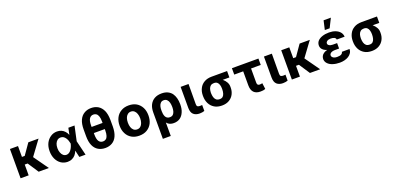

<svg xmlns="http://www.w3.org/2000/svg" viewBox="16 -1973 6938 3363"><g transform="rotate(-20 3484.5 -291.0)"><path d="M221.7 -545.9Q221.7 -409.2 221.7 0Q184.6 0 71.3 0Q71.3 -136.7 71.3 -545.9Q109.4 -545.9 221.7 -545.9ZM604.5 -545.9Q541 -459 350.6 -201.2Q311.5 -201.2 195.3 -201.2Q191.4 -237.3 177.7 -343.8Q201.2 -343.8 273.4 -343.8Q308.6 -394.5 414.1 -545.9Q461.9 -545.9 604.5 -545.9ZM408.2 0Q372.1 -54.7 263.7 -219.7Q294.9 -238.3 388.7 -294.9Q441.4 -220.7 598.6 0Q551.8 0 408.2 0Z M946.3 11.7Q877.9 10.7 824.2 -25.4Q771.5 -61.5 741.2 -125Q710.9 -189.5 710.9 -272.5Q710.9 -355.5 742.2 -418.9Q774.4 -481.4 828.1 -516.6Q881.8 -552.7 948.2 -552.7Q992.2 -552.7 1028.3 -537.1Q1064.5 -521.5 1090.8 -492.2Q1117.2 -463.9 1132.8 -424.8Q1148.4 -424.8 1178.7 -424.8Q1187.5 -386.7 1215.8 -274.4Q1232.4 -206.1 1282.2 0Q1252.9 0 1166 0Q1150.4 -68.4 1103.5 -274.4Q1097.7 -300.8 1088.9 -329.1Q1079.1 -356.4 1063.5 -379.9Q1047.9 -403.3 1025.4 -418Q1002.9 -432.6 972.7 -432.6Q937.5 -432.6 911.1 -412.1Q885.7 -391.6 871.1 -355.5Q857.4 -320.3 857.4 -273.4Q857.4 -226.6 872.1 -190.4Q885.7 -153.3 910.2 -132.8Q935.5 -111.3 968.8 -111.3Q997.1 -111.3 1019.5 -127Q1042 -141.6 1058.6 -166Q1076.2 -190.4 1086.9 -217.8Q1098.6 -246.1 1103.5 -271.5Q1122.1 -362.3 1160.2 -545.9Q1189.5 -545.9 1275.4 -545.9Q1260.7 -476.6 1215.8 -271.5Q1206.1 -234.4 1178.7 -124Q1167 -124 1134.8 -124Q1120.1 -85.9 1094.7 -54.7Q1069.3 -24.4 1032.2 -6.8Q995.1 11.7 946.3 11.7Z M1835.9 -419.9Q1835.9 -391.6 1835.9 -305.7Q1745.1 -305.7 1473.6 -305.7Q1473.6 -335 1473.6 -419.9Q1564.5 -419.9 1835.9 -419.9ZM1899.4 -424.8Q1899.4 -393.6 1899.4 -299.8Q1898.4 -194.3 1867.2 -125Q1836.9 -56.6 1780.3 -23.4Q1724.6 9.8 1651.4 9.8Q1577.1 9.8 1520.5 -23.4Q1463.9 -56.6 1432.6 -125Q1401.4 -194.3 1401.4 -299.8Q1401.4 -341.8 1401.4 -424.8Q1401.4 -530.3 1432.6 -598.6Q1463.9 -667 1520.5 -700.2Q1576.2 -734.4 1650.4 -734.4Q1723.6 -734.4 1779.3 -701.2Q1835 -667 1867.2 -598.6Q1898.4 -530.3 1899.4 -424.8ZM1752 -281.2Q1752 -322.3 1752 -446.3Q1752 -506.8 1739.3 -543Q1726.6 -580.1 1704.1 -596.7Q1681.6 -613.3 1650.4 -613.3Q1600.6 -613.3 1574.2 -572.3Q1547.9 -532.2 1547.9 -446.3Q1547.9 -391.6 1547.9 -281.2Q1547.9 -192.4 1574.2 -152.3Q1600.6 -112.3 1651.4 -112.3Q1681.6 -112.3 1704.1 -128.9Q1727.5 -144.5 1739.3 -181.6Q1752 -218.8 1752 -281.2Z M2284.2 10.7Q2201.2 10.7 2141.6 -24.4Q2081.1 -59.6 2048.8 -123Q2015.6 -186.5 2015.6 -270.5Q2015.6 -355.5 2048.8 -418.9Q2081.1 -481.4 2141.6 -516.6Q2201.2 -552.7 2284.2 -552.7Q2367.2 -552.7 2427.7 -517.6Q2487.3 -481.4 2520.5 -418Q2552.7 -355.5 2552.7 -270.5Q2552.7 -186.5 2520.5 -123Q2487.3 -59.6 2426.8 -24.4Q2367.2 10.7 2284.2 10.7ZM2285.2 -106.4Q2322.3 -106.4 2347.7 -127.9Q2373 -149.4 2385.7 -186.5Q2399.4 -223.6 2399.4 -271.5Q2399.4 -319.3 2385.7 -356.4Q2373 -393.6 2347.7 -415Q2322.3 -437.5 2285.2 -437.5Q2247.1 -437.5 2221.7 -415Q2195.3 -393.6 2182.6 -356.4Q2169.9 -319.3 2169.9 -271.5Q2169.9 -223.6 2182.6 -186.5Q2195.3 -149.4 2220.7 -127.9Q2247.1 -106.4 2285.2 -106.4Z M2649.4 203.1Q2649.4 80.1 2649.4 -288.1Q2649.4 -374 2679.7 -432.6Q2710.9 -492.2 2766.6 -522.5Q2822.3 -552.7 2897.5 -552.7Q2964.8 -552.7 3010.7 -530.3Q3057.6 -507.8 3086.9 -468.8Q3115.2 -428.7 3128.9 -377Q3142.6 -325.2 3142.6 -266.6Q3142.6 -263.7 3142.6 -256.8Q3142.6 -176.8 3116.2 -117.2Q3090.8 -56.6 3043 -23.4Q2994.1 9.8 2926.8 9.8Q2863.3 9.8 2824.2 -20.5Q2785.2 -51.8 2762.7 -105.5Q2741.2 -160.2 2728.5 -232.4Q2751 -241.2 2795.9 -257.8Q2795.9 -233.4 2799.8 -207Q2804.7 -180.7 2814.5 -159.2Q2825.2 -137.7 2844.7 -124Q2864.3 -110.4 2895.5 -110.4Q2934.6 -110.4 2956.1 -131.8Q2977.5 -153.3 2986.3 -187.5Q2995.1 -221.7 2995.1 -256.8Q2995.1 -260.7 2995.1 -266.6Q2995.1 -310.5 2985.4 -346.7Q2975.6 -383.8 2953.1 -405.3Q2931.6 -427.7 2892.6 -427.7Q2857.4 -427.7 2835.9 -406.2Q2814.5 -385.7 2804.7 -350.6Q2794.9 -316.4 2795.9 -274.4Q2795.9 -115.2 2796.9 203.1Q2759.8 203.1 2649.4 203.1Z M3252.9 -545.9Q3290 -545.9 3400.4 -545.9Q3399.4 -452.1 3398.4 -170.9Q3398.4 -137.7 3413.1 -127Q3427.7 -116.2 3456.1 -116.2Q3469.7 -116.2 3480.5 -117.2Q3490.2 -118.2 3499 -119.1Q3499 -82 3499 -7.8Q3479.5 -1 3457 2.9Q3433.6 6.8 3409.2 6.8Q3337.9 6.8 3295.9 -30.3Q3253.9 -67.4 3252.9 -152.3Q3252.9 -283.2 3252.9 -545.9Z M3566.4 -258.8Q3566.4 -261.7 3566.4 -269.5Q3566.4 -343.8 3596.7 -402.3Q3626 -460.9 3683.6 -494.1Q3741.2 -528.3 3823.2 -528.3Q3835 -522.5 3845.7 -505.9Q3856.4 -489.3 3873 -472.7Q3890.6 -456.1 3920.9 -446.3Q3960 -433.6 3994.1 -404.3Q4029.3 -375 4051.8 -335Q4074.2 -294.9 4073.2 -249Q4073.2 -245.1 4073.2 -238.3Q4074.2 -168.9 4044.9 -112.3Q4015.6 -55.7 3960 -23.4Q3904.3 9.8 3825.2 9.8Q3742.2 9.8 3684.6 -25.4Q3627 -60.5 3596.7 -121.1Q3566.4 -182.6 3566.4 -258.8ZM3715.8 -269.5Q3715.8 -266.6 3715.8 -258.8Q3716.8 -217.8 3726.6 -183.6Q3737.3 -149.4 3760.7 -128.9Q3784.2 -109.4 3825.2 -109.4Q3862.3 -109.4 3883.8 -128.9Q3905.3 -149.4 3914.1 -183.6Q3923.8 -217.8 3923.8 -258.8Q3923.8 -262.7 3923.8 -269.5Q3923.8 -307.6 3914.1 -338.9Q3905.3 -371.1 3882.8 -390.6Q3861.3 -409.2 3823.2 -409.2Q3784.2 -409.2 3760.7 -390.6Q3737.3 -371.1 3726.6 -338.9Q3716.8 -307.6 3715.8 -269.5ZM4112.3 -528.3Q4112.3 -499 4112.3 -409.2Q4040 -409.2 3823.2 -409.2Q3823.2 -439.5 3823.2 -528.3Q3895.5 -528.3 4112.3 -528.3Z M4703.1 -545.9Q4703.1 -515.6 4703.1 -426.8Q4579.1 -426.8 4209 -426.8Q4209 -457 4209 -545.9Q4332 -545.9 4703.1 -545.9ZM4376 -545.9Q4412.1 -545.9 4522.5 -545.9Q4522.5 -450.2 4522.5 -165Q4522.5 -143.6 4528.3 -131.8Q4534.2 -120.1 4544.9 -115.2Q4555.7 -110.4 4569.3 -110.4Q4585.9 -110.4 4596.7 -112.3Q4607.4 -114.3 4619.1 -117.2Q4624 -80.1 4633.8 -5.9Q4611.3 3.9 4589.8 6.8Q4568.4 9.8 4540 9.8Q4461.9 9.8 4418.9 -33.2Q4376 -77.1 4376 -166Q4376 -293 4376 -545.9Z M4805.7 -545.9Q4842.8 -545.9 4953.1 -545.9Q4952.1 -452.1 4951.2 -170.9Q4951.2 -137.7 4965.8 -127Q4980.5 -116.2 5008.8 -116.2Q5022.5 -116.2 5033.2 -117.2Q5043 -118.2 5051.8 -119.1Q5051.8 -82 5051.8 -7.8Q5032.2 -1 5009.8 2.9Q4986.3 6.8 4961.9 6.8Q4890.6 6.8 4848.6 -30.3Q4806.6 -67.4 4805.7 -152.3Q4805.7 -283.2 4805.7 -545.9Z M5278.3 -545.9Q5278.3 -409.2 5278.3 0Q5241.2 0 5127.9 0Q5127.9 -136.7 5127.9 -545.9Q5166 -545.9 5278.3 -545.9ZM5661.1 -545.9Q5597.7 -459 5407.2 -201.2Q5368.2 -201.2 5252 -201.2Q5248 -237.3 5234.4 -343.8Q5257.8 -343.8 5330.1 -343.8Q5365.2 -394.5 5470.7 -545.9Q5518.6 -545.9 5661.1 -545.9ZM5464.8 0Q5428.7 -54.7 5320.3 -219.7Q5351.6 -238.3 5445.3 -294.9Q5498 -220.7 5655.3 0Q5608.4 0 5464.8 0Z M5980.5 -286.1Q6007.8 -286.1 6090.8 -286.1Q6090.8 -271.5 6090.8 -227.5Q6071.3 -227.5 6012.7 -227.5Q5986.3 -227.5 5962.9 -220.7Q5939.5 -213.9 5924.8 -199.2Q5910.2 -185.5 5910.2 -163.1Q5911.1 -137.7 5937.5 -119.1Q5962.9 -100.6 6012.7 -100.6Q6063.5 -100.6 6087.9 -115.2Q6113.3 -129.9 6117.2 -157.2Q6165 -157.2 6260.7 -157.2Q6259.8 -116.2 6239.3 -85Q6219.7 -53.7 6185.5 -32.2Q6152.3 -11.7 6110.4 -1Q6067.4 9.8 6020.5 9.8Q5949.2 9.8 5890.6 -9.8Q5833 -28.3 5799.8 -64.5Q5766.6 -99.6 5765.6 -148.4Q5766.6 -177.7 5778.3 -202.1Q5791 -227.5 5817.4 -246.1Q5842.8 -264.6 5883.8 -275.4Q5923.8 -286.1 5980.5 -286.1ZM6090.8 -264.6Q6063.5 -264.6 5980.5 -264.6Q5927.7 -264.6 5889.6 -275.4Q5850.6 -286.1 5825.2 -304.7Q5799.8 -323.2 5787.1 -346.7Q5775.4 -371.1 5775.4 -395.5Q5775.4 -446.3 5806.6 -481.4Q5837.9 -515.6 5893.6 -534.2Q5948.2 -552.7 6019.5 -552.7Q6084 -552.7 6135.7 -533.2Q6187.5 -513.7 6218.8 -477.5Q6250 -441.4 6252.9 -389.6Q6204.1 -389.6 6106.4 -389.6Q6103.5 -417 6078.1 -429.7Q6051.8 -442.4 6011.7 -442.4Q5966.8 -442.4 5943.4 -424.8Q5919.9 -407.2 5919.9 -383.8Q5919.9 -359.4 5945.3 -344.7Q5969.7 -329.1 6012.7 -329.1Q6039.1 -329.1 6090.8 -329.1Q6090.8 -313.5 6090.8 -264.6ZM5966.8 -617.2Q5976.6 -659.2 6004.9 -785.2Q6039.1 -785.2 6140.6 -785.2Q6119.1 -743.2 6056.6 -617.2Q6034.2 -617.2 5966.8 -617.2Z M6360.4 -258.8Q6360.4 -261.7 6360.4 -269.5Q6360.4 -343.8 6390.6 -402.3Q6419.9 -460.9 6477.5 -494.1Q6535.2 -528.3 6617.2 -528.3Q6628.9 -522.5 6639.6 -505.9Q6650.4 -489.3 6667 -472.7Q6684.6 -456.1 6714.8 -446.3Q6753.9 -433.6 6788.1 -404.3Q6823.2 -375 6845.7 -335Q6868.2 -294.9 6867.2 -249Q6867.2 -245.1 6867.2 -238.3Q6868.2 -168.9 6838.9 -112.3Q6809.6 -55.7 6753.9 -23.4Q6698.2 9.8 6619.1 9.8Q6536.1 9.8 6478.5 -25.4Q6420.9 -60.5 6390.6 -121.1Q6360.4 -182.6 6360.4 -258.8ZM6509.8 -269.5Q6509.8 -266.6 6509.8 -258.8Q6510.7 -217.8 6520.5 -183.6Q6531.2 -149.4 6554.7 -128.9Q6578.1 -109.4 6619.1 -109.4Q6656.2 -109.4 6677.7 -128.9Q6699.2 -149.4 6708 -183.6Q6717.8 -217.8 6717.8 -258.8Q6717.8 -262.7 6717.8 -269.5Q6717.8 -307.6 6708 -338.9Q6699.2 -371.1 6676.8 -390.6Q6655.3 -409.2 6617.2 -409.2Q6578.1 -409.2 6554.7 -390.6Q6531.2 -371.1 6520.5 -338.9Q6510.7 -307.6 6509.8 -269.5ZM6906.2 -528.3Q6906.2 -499 6906.2 -409.2Q6834 -409.2 6617.2 -409.2Q6617.2 -439.5 6617.2 -528.3Q6689.5 -528.3 6906.2 -528.3Z"/></g></svg>

Font: DeepSea
Style: Bold
Weight: 700
Designer: Stem
Version: Version 3.019;git-0a5106e0b